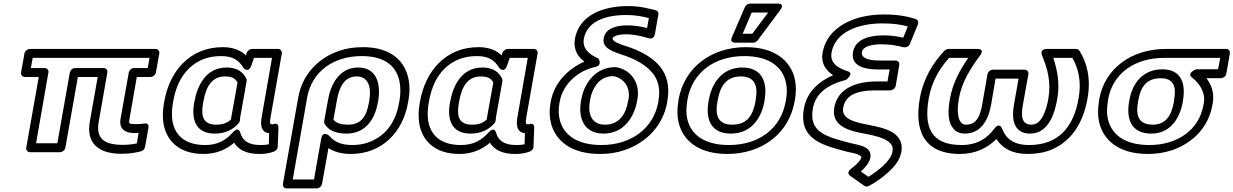

<svg xmlns="http://www.w3.org/2000/svg" viewBox="-20 -827 6906 1075"><path d="M667 -16C553 -16 517 -59 533 -147L581 -421C584 -436 572 -446 561 -446H400C385 -446 373 -432 371 -421L301 -25H182L251 -421C254 -436 242 -446 231 -446H153L163 -503H817L807 -446H730C715 -446 703 -432 701 -421L655 -162C645 -108 677 -82 732 -82C740 -82 748 -83 756 -83L746 -24C721 -19 698 -16 667 -16ZM659 34C702 34 736 29 770 20C781 17 790 7 792 -4L811 -111C816 -141 791 -136 785 -135C775 -133 758 -132 741 -132C700 -132 700 -136 705 -162L746 -396H823C834 -396 850 -406 853 -421L872 -528C874 -539 866 -553 851 -553H147C136 -553 120 -543 117 -528L98 -421C96 -410 104 -396 119 -396H197L127 0C125 11 133 25 148 25H317C328 25 343 15 346 0L416 -396H527L483 -147C462 -29 527 34 659 34Z M1218 -513C1287 -513 1318 -487 1341 -450C1341 -450 1369 -411 1387 -460L1402 -503H1503L1445 -171C1440 -142 1434 -87 1487 -81L1485 -19C1471 -16 1458 -15 1438 -15C1368 -15 1338 -42 1326 -82C1326 -82 1318 -123 1284 -86C1247 -45 1203 -15 1129 -15C1009 -15 957 -76 945 -153C941 -182 942 -214 948 -250L950 -260C970 -376 1026 -458 1117 -495C1146 -507 1180 -513 1218 -513ZM900 -260 898 -250C891 -210 890 -172 895 -138C910 -42 980 35 1120 35C1192 35 1247 10 1291 -28C1315 12 1362 35 1430 35C1462 35 1487 32 1515 21C1525 17 1535 7 1535 -5L1539 -111C1540 -143 1515 -133 1508 -131H1504C1491 -131 1489 -136 1495 -171L1558 -528C1560 -539 1552 -553 1537 -553H1391C1381 -553 1367 -545 1362 -533L1357 -517C1329 -544 1287 -563 1227 -563C1042 -563 929 -427 900 -260ZM1359 -387C1342 -422 1310 -449 1249 -449C1130 -449 1084 -343 1069 -260L1067 -250C1052 -167 1070 -79 1182 -79C1241 -79 1285 -101 1316 -137C1320 -141 1322 -147 1323 -151C1325 -161 1324 -167 1325 -171L1361 -373C1362 -378 1361 -384 1359 -387ZM1310 -365 1275 -171C1274 -166 1274 -163 1274 -159C1257 -142 1233 -129 1191 -129C1117 -129 1104 -176 1117 -250L1119 -260C1133 -340 1165 -399 1240 -399C1282 -399 1298 -386 1310 -365Z M2005 -513C2143 -513 2203 -450 2218 -364C2223 -333 2223 -298 2216 -260L2214 -250C2195 -141 2139 -68 2051 -33C2022 -21 1989 -15 1953 -15C1885 -15 1849 -36 1823 -67C1823 -67 1787 -99 1778 -49L1738 178H1619L1700 -282C1726 -427 1848 -513 2005 -513ZM2264 -250 2266 -260C2274 -303 2275 -343 2268 -380C2249 -485 2169 -563 2013 -563C1966 -563 1922 -557 1881 -543C1764 -504 1673 -412 1650 -282L1564 203C1562 214 1570 228 1585 228H1754C1765 228 1780 218 1783 203L1819 2C1849 22 1890 35 1944 35C2121 35 2236 -90 2264 -250ZM1985 -449C1875 -449 1830 -345 1817 -270L1795 -148C1794 -143 1796 -137 1798 -133C1819 -97 1861 -79 1920 -79C2032 -79 2080 -167 2095 -250L2097 -260C2113 -352 2093 -449 1985 -449ZM1929 -129C1884 -129 1860 -140 1847 -157L1867 -270C1880 -342 1911 -399 1976 -399C1994 -399 2007 -395 2017 -389C2049 -369 2058 -324 2047 -260L2045 -250C2032 -177 2003 -129 1929 -129Z M2650 -513C2719 -513 2750 -487 2773 -450C2773 -450 2801 -411 2819 -460L2834 -503H2935L2877 -171C2872 -142 2866 -87 2919 -81L2917 -19C2903 -16 2890 -15 2870 -15C2800 -15 2770 -42 2758 -82C2758 -82 2750 -123 2716 -86C2679 -45 2635 -15 2561 -15C2441 -15 2389 -76 2377 -153C2373 -182 2374 -214 2380 -250L2382 -260C2402 -376 2458 -458 2549 -495C2578 -507 2612 -513 2650 -513ZM2332 -260 2330 -250C2323 -210 2322 -172 2327 -138C2342 -42 2412 35 2552 35C2624 35 2679 10 2723 -28C2747 12 2794 35 2862 35C2894 35 2919 32 2947 21C2957 17 2967 7 2967 -5L2971 -111C2972 -143 2947 -133 2940 -131H2936C2923 -131 2921 -136 2927 -171L2990 -528C2992 -539 2984 -553 2969 -553H2823C2813 -553 2799 -545 2794 -533L2789 -517C2761 -544 2719 -563 2659 -563C2474 -563 2361 -427 2332 -260ZM2791 -387C2774 -422 2742 -449 2681 -449C2562 -449 2516 -343 2501 -260L2499 -250C2484 -167 2502 -79 2614 -79C2673 -79 2717 -101 2748 -137C2752 -141 2754 -147 2755 -151C2757 -161 2756 -167 2757 -171L2793 -373C2794 -378 2793 -384 2791 -387ZM2742 -365 2707 -171C2706 -166 2706 -163 2706 -159C2689 -142 2665 -129 2623 -129C2549 -129 2536 -176 2549 -250L2551 -260C2565 -340 2597 -399 2672 -399C2714 -399 2730 -386 2742 -365Z M3348 -15C3207 -15 3135 -74 3114 -156C3107 -184 3106 -215 3112 -249L3114 -259C3132 -359 3220 -433 3313 -452C3321 -454 3343 -460 3337 -485C3335 -493 3331 -499 3325 -502C3274 -525 3240 -558 3249 -610C3265 -699 3355 -743 3487 -743C3538 -743 3575 -735 3613 -726L3603 -670C3571 -678 3535 -685 3493 -685C3450 -685 3371 -677 3360 -613C3352 -570 3388 -552 3407 -542C3420 -536 3436 -529 3456 -523C3539 -497 3597 -462 3632 -420C3666 -379 3678 -329 3667 -266L3666 -256C3639 -106 3511 -15 3348 -15ZM3064 -259 3062 -249C3055 -209 3056 -172 3065 -137C3091 -35 3183 35 3339 35C3389 35 3435 28 3478 13C3598 -28 3692 -122 3716 -256L3717 -266C3730 -341 3716 -405 3674 -456C3632 -506 3566 -544 3478 -571C3453 -579 3407 -595 3410 -613C3411 -620 3432 -635 3484 -635C3533 -635 3574 -624 3611 -613C3642 -604 3646 -634 3647 -637L3666 -746C3668 -757 3662 -767 3651 -770C3604 -781 3561 -793 3496 -793C3359 -793 3223 -744 3199 -610C3189 -551 3214 -510 3252 -482C3165 -444 3083 -367 3064 -259ZM3359 -79C3475 -79 3532 -175 3547 -262L3549 -272C3565 -365 3512 -437 3429 -451H3425C3337 -451 3283 -395 3256 -338C3246 -317 3239 -295 3235 -272L3233 -262C3216 -167 3249 -79 3359 -79ZM3499 -272 3497 -262C3484 -186 3446 -129 3368 -129C3348 -129 3333 -133 3321 -139C3286 -158 3272 -201 3283 -262L3285 -272C3288 -290 3293 -307 3301 -323C3322 -366 3353 -400 3414 -401C3473 -390 3511 -338 3499 -272Z M4147 -513C4289 -513 4361 -451 4380 -367C4387 -338 4387 -305 4381 -269L4379 -259C4352 -105 4227 -15 4061 -15C3919 -15 3847 -77 3828 -161C3821 -190 3822 -223 3828 -259L3829 -269C3856 -423 3981 -513 4147 -513ZM4429 -259 4431 -269C4438 -311 4438 -349 4430 -385C4406 -490 4314 -563 4156 -563C3962 -563 3811 -449 3779 -269L3778 -259C3771 -217 3771 -179 3779 -143C3803 -38 3894 35 4052 35C4246 35 4397 -79 4429 -259ZM4261 -269C4277 -357 4253 -449 4136 -449C4020 -449 3964 -356 3949 -269L3947 -259C3931 -169 3953 -79 4072 -79C4189 -79 4244 -170 4260 -259ZM4211 -269 4210 -259C4196 -181 4162 -129 4081 -129C3999 -129 3983 -181 3997 -259L3999 -269C4012 -345 4048 -399 4127 -399C4207 -399 4225 -346 4211 -269ZM4189 -757H4281L4192 -638H4138ZM4179 -807C4169 -807 4156 -799 4151 -788L4078 -619C4064 -587 4094 -588 4097 -588H4198C4206 -588 4216 -593 4222 -601L4348 -770C4378 -811 4332 -807 4332 -807Z M4920 -696C4979 -696 5023 -690 5063 -679L5037 -616C5003 -624 4971 -629 4926 -629C4858 -629 4770 -613 4756 -536C4741 -453 4829 -438 4897 -438H4961L4949 -371H4890C4776 -371 4670 -334 4651 -224C4634 -129 4722 -99 4789 -85L4844 -74C4912 -60 4960 -43 4975 -9C4979 0 4979 9 4976 25C4972 50 4949 78 4926 100C4902 122 4871 146 4842 163L4800 133C4821 114 4848 86 4853 55C4862 3 4809 -10 4781 -17L4745 -25C4604 -62 4508 -86 4531 -219C4546 -306 4616 -354 4717 -380C4717 -380 4765 -416 4726 -428C4663 -448 4626 -479 4636 -533C4656 -648 4786 -696 4920 -696ZM4645 -406C4565 -372 4497 -312 4481 -219C4450 -44 4592 -12 4725 23L4761 31C4796 39 4804 51 4803 55C4802 58 4799 66 4789 78C4780 89 4765 103 4745 118C4715 141 4739 157 4741 158L4819 213C4825 218 4836 219 4845 214C4885 193 4925 164 4957 134C4983 110 5017 74 5026 27C5030 5 5030 -18 5022 -36C4996 -94 4928 -110 4862 -124L4808 -135C4738 -150 4692 -173 4701 -224C4713 -291 4771 -321 4881 -321H4965C4976 -321 4992 -331 4995 -346L5015 -463C5017 -474 5010 -488 4995 -488H4906C4832 -488 4801 -506 4806 -536C4810 -560 4843 -579 4917 -579C4967 -579 4999 -572 5041 -562C5052 -560 5068 -566 5074 -580L5119 -690C5124 -701 5120 -716 5108 -720C5057 -737 5002 -746 4929 -746C4884 -746 4842 -741 4804 -732C4703 -707 4606 -646 4586 -533C4575 -472 4604 -432 4645 -406Z M5742 -15C5653 -15 5611 -53 5591 -106C5591 -106 5577 -147 5547 -106C5508 -54 5452 -15 5364 -15C5187 -15 5153 -121 5180 -276C5197 -372 5241 -444 5294 -503H5401C5355 -435 5315 -364 5299 -276C5287 -209 5283 -140 5325 -99C5339 -85 5360 -79 5382 -79C5482 -79 5517 -172 5529 -240L5554 -387H5683L5657 -240C5645 -172 5648 -79 5748 -79C5859 -79 5889 -212 5900 -276C5915 -363 5899 -438 5877 -503H5984C6018 -445 6036 -370 6019 -276C5991 -115 5906 -15 5742 -15ZM5130 -276C5100 -108 5144 35 5355 35C5442 35 5510 1 5559 -49C5590 1 5645 35 5733 35C5784 35 5829 27 5869 10C5986 -40 6046 -147 6069 -276C6089 -387 6066 -477 6023 -544C6019 -550 6012 -553 6005 -553H5843C5796 -553 5815 -515 5815 -515C5844 -445 5866 -369 5850 -276C5837 -201 5809 -129 5756 -129C5702 -129 5695 -172 5707 -240L5738 -412C5740 -423 5732 -437 5717 -437H5538C5527 -437 5512 -427 5509 -412L5479 -240C5467 -172 5444 -129 5390 -129C5377 -129 5370 -132 5364 -138C5340 -161 5338 -212 5349 -276C5365 -368 5414 -444 5467 -516C5497 -556 5452 -553 5452 -553H5290C5284 -553 5274 -549 5268 -543C5204 -475 5150 -389 5130 -276Z M6415 -15C6273 -15 6202 -77 6183 -161C6176 -190 6177 -223 6183 -259L6184 -269C6210 -419 6336 -503 6499 -503H6812L6800 -439H6677C6677 -439 6622 -418 6654 -393C6688 -366 6714 -331 6721 -289C6723 -276 6722 -263 6720 -249L6718 -239C6693 -97 6570 -15 6415 -15ZM6134 -269 6133 -259C6126 -217 6126 -179 6134 -143C6158 -39 6248 35 6406 35C6455 35 6500 28 6542 14C6656 -25 6746 -112 6768 -239L6770 -249C6781 -311 6760 -355 6735 -389H6817C6828 -389 6843 -399 6846 -414L6866 -528C6868 -539 6861 -553 6846 -553H6508C6317 -553 6165 -446 6134 -269ZM6488 -439C6376 -439 6319 -356 6304 -269L6302 -259C6286 -170 6307 -79 6426 -79C6541 -79 6589 -177 6603 -259L6604 -269C6618 -351 6599 -439 6488 -439ZM6479 -389C6552 -389 6567 -341 6554 -269L6553 -259C6540 -183 6509 -129 6435 -129C6353 -129 6338 -181 6352 -259L6354 -269C6367 -341 6400 -389 6479 -389Z"/></svg>

Font: Asimov
Style: XWidOuIt
Weight: 500
Designer: Google
Version: Version 2.000980; 2014